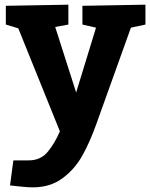

<svg xmlns="http://www.w3.org/2000/svg" viewBox="-20 -560 641 820"><path d="M4.9 -535.2 272 -540V-455.1L215.8 -444.8L305.2 -165L390.1 -441.9L332 -455.1V-535.2L601.1 -540V-455.1L539.1 -441.9L392.1 -32.2Q363.3 48.8 330.6 106.4Q297.9 164.1 245.8 202.1Q193.8 240.2 120.1 240.2Q99.1 240.2 66.2 236.6Q33.2 232.9 22.9 231.9L37.1 125H102.1Q153.8 125 183.8 88.4Q213.9 51.8 235.8 1L58.1 -439L4.9 -455.1Z"/></svg>

Font: Kadwa
Style: Bold
Weight: 700
Designer: Sol Matas
Foundry: Sol Matas
Version: Version 1.001;PS 001.000;hotconv 1.0.70;makeotf.lib2.5.58329